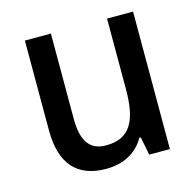

<svg xmlns="http://www.w3.org/2000/svg" viewBox="-86 -721 743 727"><g transform="rotate(-15 285.5 -357.5)"><path d="M496 -632H394V-356C394 -234 363 -169 267 -169C203 -169 174 -211 174 -298V-632H72V-280C72 -149 130 -83 245 -83C308 -83 365 -109 395 -164H401L415 -93H496Z"/></g></svg>

Font: Noto Sans Kannada UI SemiCondensed Medium
Style: Regular
Weight: 500
Width: 4
Designer: Jelle Bosma - Monotype Design Team
Foundry: Monotype Imaging Inc.
Version: Version 2.005